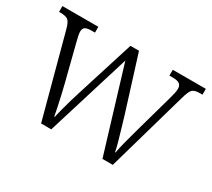

<svg xmlns="http://www.w3.org/2000/svg" viewBox="-108 -726 1010 916"><g transform="rotate(30 397.0 -268.0)"><path d="M74 -451Q65 -485 52.5 -494.5Q40 -504 12 -504H3V-536H201V-504H184Q157 -504 147 -497Q137 -490 137 -472Q137 -464 140.5 -447Q144 -430 148 -416L197 -223Q203 -199 210.5 -167Q218 -135 224 -105.5Q230 -76 233 -60H236Q239 -76 246.5 -104.5Q254 -133 263 -164.5Q272 -196 280 -220L379 -534H426L521 -231Q528 -207 538 -173.5Q548 -140 557 -108Q566 -76 569 -58H572Q576 -84 587 -125.5Q598 -167 613 -221L666 -410Q671 -427 674.5 -443Q678 -459 678 -468Q678 -487 667 -495.5Q656 -504 628 -504H611V-536H793V-504H779Q750 -504 738.5 -493Q727 -482 715 -439L590 0H533L393 -461L251 0H195Z"/></g></svg>

Font: Noto Serif Armenian SemiCondensed Light
Style: Regular
Weight: 300
Width: 4
Designer: Monotype Design Team
Foundry: Monotype Imaging Inc.
Version: Version 2.008; ttfautohint (v1.8.4.7-5d5b)